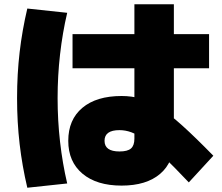

<svg xmlns="http://www.w3.org/2000/svg" viewBox="-20 -820 1040 900"><path d="M550 50Q433 50 366.5 -6Q300 -62 300 -160Q300 -259 366 -314.5Q432 -370 550 -370Q597 -370 639 -358Q681 -346 728 -315.5Q775 -285 835.5 -230.5Q896 -176 980 -90L865 35Q792 -42 742 -90Q692 -138 657.5 -164Q623 -190 595.5 -200Q568 -210 540 -210Q470 -210 470 -160Q470 -110 540 -110Q578 -110 594 -124Q610 -138 610 -170V-800H795V-160Q795 -60 730.5 -5Q666 50 550 50ZM320 -500V-660H960V-500ZM108 60Q84 -42 72 -145Q60 -248 60 -360Q60 -472 72 -575Q84 -678 108 -780L295 -760Q273 -666 261.5 -565Q250 -464 250 -360Q250 -256 261.5 -155Q273 -54 295 40Z"/></svg>

Font: M PLUS 1 Black
Style: Regular
Weight: 900
Designer: Coji Morishita
Foundry: UNDERFOREST DESIGN
Version: Version 1.001